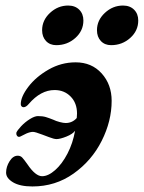

<svg xmlns="http://www.w3.org/2000/svg" viewBox="-20 -658 519 693"><path d="M2 -35Q2 -56 14.5 -76Q27 -96 44 -96Q54 -96 60.5 -89Q67 -82 79 -65Q108 -22 132 -22Q154 -22 179 -44Q204 -66 223.5 -103.5Q243 -141 251 -186Q242 -174 219.5 -165Q197 -156 184 -156Q175 -156 157 -163Q139 -170 133 -172Q107 -182 99 -182Q89 -182 75 -176Q68 -173 60 -168.5Q52 -164 49 -164Q44 -164 41 -168.5Q38 -173 39 -179Q42 -187 56 -202Q70 -217 87.5 -228Q105 -239 117 -239Q134 -239 145.5 -235.5Q157 -232 172 -226Q182 -221 195.5 -217.5Q209 -214 217 -214Q241 -214 257 -232L258 -248Q258 -286 235 -309.5Q212 -333 177 -333Q127 -333 84 -283Q74 -271 65 -271Q61 -271 58 -274Q55 -277 55 -282Q55 -309 82.5 -345Q110 -381 155.5 -407Q201 -433 253 -433Q311 -433 347 -393Q383 -353 383 -294Q383 -221 347 -149.5Q311 -78 245.5 -31.5Q180 15 97 15Q52 15 27 0Q2 -15 2 -35ZM132 -549Q132 -585 160.5 -611.5Q189 -638 226 -638Q251 -638 266 -623Q281 -608 281 -584Q281 -547 252 -521Q223 -495 183 -495Q160 -495 146 -510Q132 -525 132 -549ZM330 -549Q330 -585 358.5 -611.5Q387 -638 424 -638Q449 -638 464 -623Q479 -608 479 -584Q479 -547 450 -521Q421 -495 381 -495Q358 -495 344 -510Q330 -525 330 -549Z"/></svg>

Font: EB Garamond
Style: Bold Italic
Weight: 700
Italic angle: -17.2°
Designer: Georg Duffner and Octavio Pardo
Foundry: Georg Duffner
Version: Version 1.000